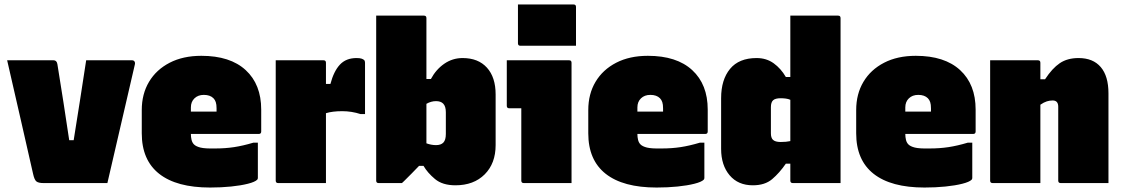

<svg xmlns="http://www.w3.org/2000/svg" viewBox="-20 -820 5020 860"><path d="M220 -550Q234 -550 237 -533Q251 -448 264.5 -360Q278 -272 290 -192H310Q324 -278 338 -368.5Q352 -459 366 -550H571Q579 -550 582.5 -544.5Q586 -539 584 -531Q553 -398 522.5 -265.5Q492 -133 461 0H175Q153 0 143.5 -7Q134 -14 128 -42Q102 -155 72.5 -286Q43 -417 12 -550Z M882 -570Q1011 -570 1080.5 -506Q1150 -442 1150 -329V-231Q1150 -220 1139 -220H835Q835 -206 838 -193.5Q841 -181 849 -173Q858 -164 878 -159Q898 -154 944 -155Q989 -155 1028.5 -161Q1068 -167 1115 -181H1135V-23Q1135 -18 1132 -15Q1122 -5 1090.5 3Q1059 11 1015 15.5Q971 20 921 20Q771 20 693 -41.5Q615 -103 615 -223V-327Q615 -399 647.5 -453.5Q680 -508 740 -539Q800 -570 882 -570ZM893 -395Q867 -395 851 -379.5Q835 -364 835 -339V-320H950V-335Q950 -352 946.5 -362.5Q943 -373 936 -380Q921 -395 893 -395Z M1440 0H1226Q1215 0 1215 -11V-550H1429Q1440 -550 1440 -539V-444H1460Q1475 -501 1502.5 -530.5Q1530 -560 1577 -560Q1593 -560 1600.5 -557Q1608 -554 1611 -551Q1615 -547 1615 -539V-309H1595Q1555 -322 1513 -322Q1469 -322 1440 -313Z M1780 0H1676Q1665 0 1665 -11V-750H1879Q1890 -750 1890 -739V-466H1910Q1933 -509 1970 -534.5Q2007 -560 2052 -560Q2122 -560 2161 -517Q2200 -474 2200 -397V-170Q2200 -88 2151 -39Q2102 10 2020 10Q1962 10 1928.5 -18Q1895 -46 1877 -77H1857Q1841 -60 1823.5 -42.5Q1806 -25 1793.5 -12.5Q1781 0 1780 0ZM1933 -367Q1911 -367 1890 -355V-178Q1912 -170 1933 -170Q1955 -170 1966 -181.5Q1977 -193 1977 -220V-317Q1977 -344 1965 -356Q1954 -367 1933 -367Z M2315 -11V-335H2261Q2250 -335 2250 -346V-550H2529Q2540 -550 2540 -539V0H2326Q2315 0 2315 -11ZM2300 -800H2549Q2560 -800 2560 -789V-615H2311Q2300 -615 2300 -626Z M2882 -570Q3011 -570 3080.5 -506Q3150 -442 3150 -329V-231Q3150 -220 3139 -220H2835Q2835 -206 2838 -193.5Q2841 -181 2849 -173Q2858 -164 2878 -159Q2898 -154 2944 -155Q2989 -155 3028.5 -161Q3068 -167 3115 -181H3135V-23Q3135 -18 3132 -15Q3122 -5 3090.5 3Q3059 11 3015 15.5Q2971 20 2921 20Q2771 20 2693 -41.5Q2615 -103 2615 -223V-327Q2615 -399 2647.5 -453.5Q2680 -508 2740 -539Q2800 -570 2882 -570ZM2893 -395Q2867 -395 2851 -379.5Q2835 -364 2835 -339V-320H2950V-335Q2950 -352 2946.5 -362.5Q2943 -373 2936 -380Q2921 -395 2893 -395Z M3369 -560Q3413 -560 3445.5 -536.5Q3478 -513 3500 -475H3520V-750H3734Q3745 -750 3745 -739V0H3531Q3520 0 3520 -11V-87H3500Q3471 -45 3438.5 -17.5Q3406 10 3352 10Q3286 10 3248 -35Q3210 -80 3210 -153V-380Q3210 -463 3250 -511.5Q3290 -560 3369 -560ZM3442 -194Q3452 -184 3477 -184Q3502 -184 3520 -188V-373Q3511 -377 3499.5 -378.5Q3488 -380 3477 -380Q3453 -380 3443 -371Q3433 -362 3433 -340V-223Q3433 -203 3442 -194Z M4082 -570Q4211 -570 4280.5 -506Q4350 -442 4350 -329V-231Q4350 -220 4339 -220H4035Q4035 -206 4038 -193.5Q4041 -181 4049 -173Q4058 -164 4078 -159Q4098 -154 4144 -155Q4189 -155 4228.5 -161Q4268 -167 4315 -181H4335V-23Q4335 -18 4332 -15Q4322 -5 4290.5 3Q4259 11 4215 15.5Q4171 20 4121 20Q3971 20 3893 -41.5Q3815 -103 3815 -223V-327Q3815 -399 3847.5 -453.5Q3880 -508 3940 -539Q4000 -570 4082 -570ZM4093 -395Q4067 -395 4051 -379.5Q4035 -364 4035 -339V-320H4150V-335Q4150 -352 4146.5 -362.5Q4143 -373 4136 -380Q4121 -395 4093 -395Z M4640 0H4426Q4415 0 4415 -11V-550H4629Q4640 -550 4640 -539V-465H4661Q4693 -514 4727 -537Q4761 -560 4811 -560Q4876 -560 4910.5 -519.5Q4945 -479 4945 -402V0H4731Q4720 0 4720 -11V-342Q4720 -370 4695 -370Q4682 -370 4669 -366Q4656 -362 4640 -351Z"/></svg>

Font: Recursive Sn Lnr St XBk
Style: Regular
Weight: 1000
Version: Version 1.079;hotconv 1.0.112;makeotfexe 2.5.65598; ttfautoh